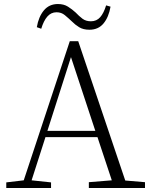

<svg xmlns="http://www.w3.org/2000/svg" viewBox="-20 -935 747 955"><path d="M507.8 -908.2 529.8 -901.9Q521 -850.1 495.1 -818.6Q469.2 -787.1 424.8 -787.1Q394 -787.1 373.8 -799.6Q353.5 -812 337.9 -828.1Q319.8 -845.2 302.5 -859.6Q285.2 -874 261.2 -874Q233.9 -874 215.3 -852.5Q196.8 -831.1 185.1 -792L163.1 -799.8Q171.9 -851.6 198.2 -883.3Q224.6 -915 268.1 -915Q297.4 -915 318.1 -901.9Q338.9 -888.7 356 -873Q373 -855 390.1 -842Q407.2 -829.1 432.1 -829.1Q460.4 -829.1 478.3 -849.4Q496.1 -869.6 507.8 -908.2ZM215.8 -284.2H454.1L333 -650.9ZM603 -37.1 701.2 -28.8V0H421.9V-28.8L536.1 -38.1L464.8 -252.9H206.1L137.2 -38.1L233.9 -27.8V0H11.2V-27.8L98.1 -38.1L327.1 -730H369.1Z"/></svg>

Font: Source Han Serif CN ExtraLight
Style: Regular
Weight: 250
Designer: Ryoko NISHIZUKA  (kana & ideographs); Frank Grießhammer (Latin, Greek & Cyrillic); Wenlong ZHANG  (bopomofo); Sandoll Co
Foundry: Adobe Systems Incorporated
Version: Version 1.001;PS 1.001;hotconv 16.6.54;makeotf.lib2.5.65590